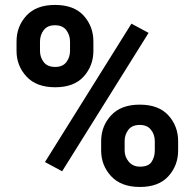

<svg xmlns="http://www.w3.org/2000/svg" viewBox="-20 -741 778 771"><path d="M46.4 -536.6V-574.2Q46.4 -634.8 85.9 -678Q125.5 -721.2 200.7 -721.2Q277.3 -721.2 316.2 -678Q355 -634.8 355 -574.2V-536.6Q355 -477.1 316.2 -433.8Q277.3 -390.6 201.7 -390.6Q126 -390.6 86.2 -433.8Q46.4 -477.1 46.4 -536.6ZM140.6 -574.2V-536.6Q140.6 -511.2 155.5 -491.7Q170.4 -472.2 201.7 -472.2Q231.9 -472.2 246.6 -491.7Q261.2 -511.2 261.2 -536.6V-574.2Q261.2 -600.1 246.3 -619.9Q231.4 -639.6 200.7 -639.6Q170.4 -639.6 155.5 -619.9Q140.6 -600.1 140.6 -574.2ZM386.2 -136.7V-174.3Q386.2 -234.4 426 -277.6Q465.8 -320.8 541 -320.8Q617.2 -320.8 656.3 -277.6Q695.3 -234.4 695.3 -174.3V-136.7Q695.3 -76.7 656.3 -33.4Q617.2 9.8 542 9.8Q466.3 9.8 426.3 -33.4Q386.2 -76.7 386.2 -136.7ZM480.5 -174.3V-136.7Q480.5 -111.3 497.1 -91.6Q513.7 -71.8 542 -71.8Q576.7 -71.8 589.1 -91.6Q601.6 -111.3 601.6 -136.7V-174.3Q601.6 -200.2 586.4 -219.7Q571.3 -239.3 541 -239.3Q510.3 -239.3 495.4 -219.7Q480.5 -200.2 480.5 -174.3ZM576.7 -608.9 229.5 -53.2 160.6 -90.3 507.8 -646Z"/></svg>

Font: RobotoDEMO
Style: Regular
Weight: 400
Designer: Christian Robertson
Foundry: Google
Version: Version 2.136